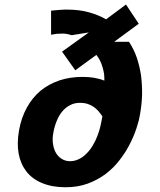

<svg xmlns="http://www.w3.org/2000/svg" viewBox="-20 -800 690 829"><path d="M248 -577 305 -496.5 396 -563Q406 -550.5 412 -538Q418.5 -525 423 -509Q427 -496 429.5 -479.5Q431 -463 430.5 -452Q409 -460.5 384.5 -464.5Q362 -468 336.5 -468Q283 -468 237 -453Q189.5 -436.5 155.5 -408.5Q120 -379 96 -335.5Q71.5 -291 62 -236Q52.5 -181.5 60.5 -136.5Q69 -91.5 94 -59.5Q120 -26.5 162 -9.5Q205 8.5 263.5 8.5Q316 8.5 359.5 -7.5Q402.5 -23.5 437 -49.5Q472.5 -77 496.5 -109Q522.5 -142.5 540 -177Q558 -212 569 -245.5Q580 -278 584.5 -306Q592 -348 593.5 -391Q594 -433.5 589 -474Q582.5 -516 570.5 -551.5Q558 -587.5 537 -619.5H473L579 -697.5L524 -780.5L438 -716.5Q405.5 -735.5 362 -747.5Q321 -758.5 270 -758.5H260.5Q252.5 -758.5 247.5 -758Q238 -757 228.5 -756.5Q226.5 -756.5 200.5 -754V-650Q214 -652.5 225 -654Q242 -655 251 -655Q267.5 -655 289.5 -648L363.5 -660ZM422 -298Q419 -279 413.5 -255Q409.5 -236.5 400.5 -213Q392.5 -191.5 380 -171Q368 -151 353 -136.5Q338 -121 320.5 -113Q302.5 -104 283 -104Q263 -104 247.5 -113.5Q232 -122.5 222 -139Q212 -156 209 -178Q205 -200.5 210.5 -227.5Q215 -254 225 -278Q235 -302.5 249 -319Q263 -336 282.5 -346Q301.5 -356 324 -356Q344.5 -356 359.5 -351Q375 -345.5 386 -337.5Q397.5 -329 406.5 -318.5Q417.5 -304.5 422 -298Z"/></svg>

Font: B612
Style: Regular
Weight: 700
Italic angle: -10°
Designer: Nicolas Chauveau, Thomas Paillot, Jonathan Favre-Lamarine, Jean-Luc Vinot
Foundry: AIRBUS
Version: Version 1.008